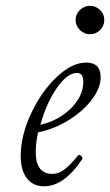

<svg xmlns="http://www.w3.org/2000/svg" viewBox="-20 -633 382 666"><path d="M292 -514.2Q272.5 -514.2 257.3 -528.8Q242.2 -543.5 242.2 -564Q242.2 -584 257.3 -598.4Q272.5 -612.8 292 -612.8Q312 -612.8 326.9 -598.4Q341.8 -584 341.8 -564Q341.8 -543.5 327.1 -528.8Q312.5 -514.2 292 -514.2ZM132.8 13.2Q94.7 13.2 73.2 -14.6Q51.8 -42.5 51.8 -91.8Q51.8 -161.6 87.2 -238Q122.6 -314.5 176 -365.2Q229.5 -416 278.8 -416Q329.1 -416 329.1 -365.2Q329.1 -327.6 298.1 -286.9Q267.1 -246.1 216.6 -215.3Q166 -184.6 111.8 -173.8Q104 -136.7 104 -105Q104 -29.8 162.1 -29.8Q182.6 -29.8 202.6 -44.4Q222.7 -59.1 251 -94.2Q255.9 -97.7 262 -91.6Q268.1 -85.4 265.1 -81.1Q202.6 13.2 132.8 13.2ZM120.1 -200.2Q183.1 -214.4 226.1 -257.3Q269 -300.3 269 -349.1Q269 -379.9 247.1 -379.9Q213.9 -379.9 177.7 -328.6Q141.6 -277.3 120.1 -200.2Z"/></svg>

Font: Junicode SmCond Light
Style: Italic
Weight: 300
Width: 4
Italic angle: -11°
Designer: Peter S. Baker
Version: Version 2.206